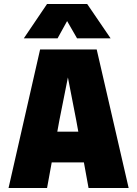

<svg xmlns="http://www.w3.org/2000/svg" viewBox="-20 -947 690 967"><path d="M120 -129V-284H547V-129ZM182 -698H467L628 0H426L364 -341L322 -557L279 -341L217 0H23ZM100 -754 217 -927H419L537 -754H368L318 -841L270 -754Z"/></svg>

Font: Azeret Mono ExtraBold
Style: Regular
Weight: 800
Designer: Martin Vácha
Foundry: Displaay
Version: Version 1.002